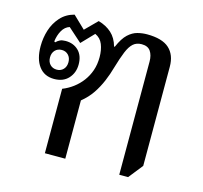

<svg xmlns="http://www.w3.org/2000/svg" viewBox="-87 -652 799 754"><g transform="rotate(15 313.0 -275.0)"><path d="M459 6V-454Q459 -480 448 -496Q437 -512 412 -512Q391 -512 377.5 -500Q364 -488 353.5 -462.5Q343 -437 331 -396Q323 -367 311 -338.5Q299 -310 282 -284.5Q265 -259 238 -237V0H155V-262Q178 -271 198 -286Q218 -301 233 -321Q248 -341 256.5 -365.5Q265 -390 265 -420Q265 -449 256 -471.5Q247 -494 225 -504L177 -454L121 -504Q102 -498 91 -478.5Q80 -459 77 -434L81 -431Q89 -439 97.5 -443Q106 -447 120 -447Q152 -447 172.5 -427Q193 -407 193 -371Q193 -337 172 -314Q151 -291 114 -291Q74 -291 52 -320.5Q30 -350 30 -402Q30 -436 40 -467.5Q50 -499 71.5 -523Q93 -547 127 -556L177 -508L225 -556Q257 -547 278.5 -527.5Q300 -508 309 -475H312Q328 -512 346 -528.5Q364 -545 383.5 -550Q403 -555 422 -555Q484 -555 512.5 -529Q541 -503 541 -455V-52L495 6ZM115 -329Q131 -329 141.5 -340Q152 -351 152 -369Q152 -387 141.5 -398Q131 -409 115 -409Q98 -409 87.5 -398Q77 -387 77 -369Q77 -351 87.5 -340Q98 -329 115 -329Z"/></g></svg>

Font: Noto Serif Thai SemiCondensed
Style: Regular
Weight: 400
Width: 4
Designer: Monotype Design Team
Foundry: Monotype Imaging Inc.
Version: Version 2.002